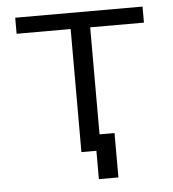

<svg xmlns="http://www.w3.org/2000/svg" viewBox="-48 -564 643 715"><g transform="rotate(-5 273.5 -207.0)"><path d="M511 -520H35V-460H237V0H293V106H366V-60H310V-460H511Z"/></g></svg>

Font: Non Bureau Light
Style: Regular
Weight: 300
Designer: Jona Saucedo
Foundry: Non Foundry
Version: Version 1.000;FEAKit 1.0